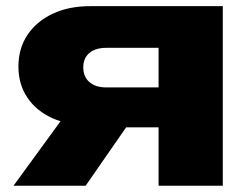

<svg xmlns="http://www.w3.org/2000/svg" viewBox="-20 -591 785 611"><path d="M541.2 -312.8V-185.8H268.3L266.4 -191.8Q198.7 -191.8 147.3 -214.7Q96 -237.6 67.3 -280.1Q38.6 -322.7 38.6 -379Q38.6 -436.8 67.3 -479.8Q96 -522.8 147.3 -547.1Q198.7 -571.4 266.4 -571.4H689V0H484.6V-520.6L541.4 -438.8H318.4Q283.8 -438.8 264.4 -422.4Q245 -406 245 -376.5Q245 -347 264.4 -329.9Q283.8 -312.8 318.4 -312.8ZM438 -267.4 252.6 0H23L218 -267.4Z"/></svg>

Font: Unbounded
Style: Regular
Weight: 400
Designer: Luke Prowse, Jean-Baptiste Morizot, Fátima Lázaro, Florian Runge
Foundry: NaN
Version: Version 1.701;gftools[0.9.28.dev5+ged2979d]